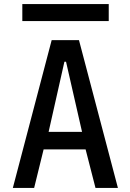

<svg xmlns="http://www.w3.org/2000/svg" viewBox="-20 -922 640 942"><path d="M233.5 -725H367.5L558.5 0H448.5L400 -189H194L147.5 0H43ZM382.5 -275 304 -619H296L218.5 -275ZM89.5 -902H513.5V-818.5H89.5Z"/></svg>

Font: JuliaMono Medium
Style: Regular
Weight: 500
Monospace: yes
Designer: cormullion
Foundry: corm
Version: Version 0.054; ttfautohint (v1.8.4)